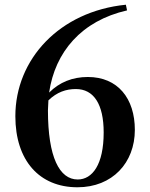

<svg xmlns="http://www.w3.org/2000/svg" viewBox="-20 -777 634 813"><path d="M308 16C456 16 551 -88 551 -227C551 -360 479 -451 352 -451C287 -451 232 -429 188 -385C213 -557 325 -689 518 -733L513 -757C232 -729 45 -526 45 -285C45 -97 147 16 308 16ZM185 -352C221 -387 260 -400 301 -400C377 -400 419 -336 419 -216C419 -80 371 -17 309 -17C232 -17 183 -111 183 -310Z"/></svg>

Font: Source Han Serif CN
Style: Bold
Weight: 700
Designer: Ryoko NISHIZUKA 西塚涼子 (kana & ideographs); Frank Grießhammer (Latin, Greek & Cyrillic); Wenlong ZHANG 张文龙 (bopomofo); San
Foundry: Adobe
Version: Version 2.003;hotconv 1.1.1;makeotfexe 2.6.0